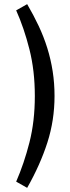

<svg xmlns="http://www.w3.org/2000/svg" viewBox="-20 -783 340 926"><path d="M148 -320Q148 -442 122 -545Q96 -648 58 -733L111 -763Q142 -710 166.5 -658Q191 -606 208 -551.5Q225 -497 234 -439.5Q243 -382 243 -320Q243 -203 208.5 -95.5Q174 12 111 123L58 93Q96 6 122 -96Q148 -198 148 -320Z"/></svg>

Font: ABeeZee
Style: Regular
Weight: 400
Designer: Anja Meiners
Foundry: Anja Meiners
Version: Version 1.001